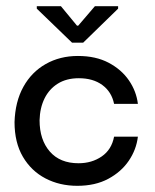

<svg xmlns="http://www.w3.org/2000/svg" viewBox="-20 -591 501 621"><path d="M230 10Q173 10 127 -14Q81 -38 54 -84Q27 -130 27 -196Q29 -262 55.5 -310Q82 -358 128 -384Q174 -410 232 -410Q290 -410 331.5 -388Q373 -366 397 -331Q421 -296 426 -255H349Q341 -294 311 -316Q281 -338 235 -338Q195 -338 167 -320.5Q139 -303 124 -272.5Q109 -242 108 -202Q108 -139 141 -101Q174 -63 234 -63Q277 -63 309 -85Q341 -107 349 -149H426Q421 -107 396.5 -71Q372 -35 330 -12.5Q288 10 230 10ZM213 -453 99 -563V-571H177L229 -508H233L287 -571H362V-563L249 -453Z"/></svg>

Font: Darker Grotesque Light SemiBold
Style: Regular
Weight: 600
Version: Version 1.000;gftools[0.9.28]